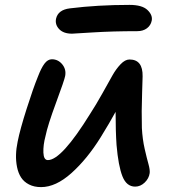

<svg xmlns="http://www.w3.org/2000/svg" viewBox="-20 -764 703 781"><path d="M272.9 -627Q238.3 -627 220.7 -645.5Q203.1 -664.1 208 -688Q216.3 -724.1 264.2 -730Q377.4 -744.1 506.8 -744.1Q558.1 -744.1 579.8 -723.4Q601.6 -702.6 597.2 -680.2Q593.3 -660.6 577.6 -648.9Q562 -637.2 538.1 -637.2Q439 -637.2 357.2 -632.1Q275.4 -627 272.9 -627ZM147 -2.9Q118.7 -2.9 97.9 -13.7Q77.1 -24.4 65.7 -42.2Q54.2 -60.1 49.3 -84.5Q44.4 -108.9 45.2 -134.5Q45.9 -160.2 51.8 -188Q61.5 -237.3 88.4 -321.5Q115.2 -405.8 133.8 -451.2Q147.5 -487.3 160.9 -505.1Q174.3 -522.9 190.9 -522.9Q216.3 -522.9 233.2 -502.4Q250 -481.9 245.1 -455.1Q242.2 -438.5 208 -346.2Q173.8 -253.9 165 -210Q155.3 -173.8 156.5 -143.3Q157.7 -112.8 174.8 -112.8Q230.5 -112.8 347.2 -301.8Q370.1 -336.9 396.7 -384.5Q423.3 -432.1 437.7 -457.8Q452.1 -483.4 470.5 -502.7Q488.8 -522 506.8 -522Q561.5 -522 560.1 -453.1Q559.6 -439.5 558.1 -387.9Q556.6 -336.4 556.4 -312Q556.2 -287.6 557.1 -243.2Q559.6 -197.3 568.6 -158Q577.6 -118.7 584 -96.2Q590.3 -73.7 588.9 -60.1Q585.9 -38.1 568.6 -21.5Q551.3 -4.9 529.8 -4.9Q494.6 -4.9 478 -46.9Q461.4 -88.9 454.1 -173.8Q450.2 -230 450.2 -309.1Q427.2 -266.6 389.2 -205.1Q334.5 -117.2 270.8 -60.1Q207 -2.9 147 -2.9Z"/></svg>

Font: Shantell Sans Bouncy
Style: Italic
Weight: 500
Italic angle: -11.31°
Designer: Stephen Nixon, Anya Danilova, Shantell Martin
Foundry: Arrow Type
Version: Version 1.006;[9816181b4]